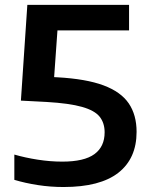

<svg xmlns="http://www.w3.org/2000/svg" viewBox="-20 -760 610 790"><path d="M241.5 9.5Q187.5 9.5 135.8 1.5Q84 -6.5 39 -20V-124Q84 -111 135.5 -103Q187 -95 236 -95Q326.5 -95 368.5 -125.8Q410.5 -156.5 410.5 -215.5Q410.5 -254 390 -279.8Q369.5 -305.5 317.5 -320.2Q265.5 -335 171.5 -340.5L66 -346L92.5 -740H511V-635H159.5L220.5 -692.5L199.5 -397L110 -447.5L215.5 -442Q334 -435.5 405.8 -408.8Q477.5 -382 509.8 -334.5Q542 -287 542 -217.5Q542 -108 467 -49.2Q392 9.5 241.5 9.5Z"/></svg>

Font: Encode Sans SemiExpanded SemiBold
Style: Regular
Weight: 600
Width: 6
Designer: Multiple Designers
Foundry: Impallari Type
Version: Version 3.002